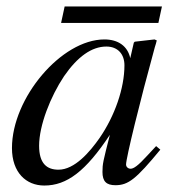

<svg xmlns="http://www.w3.org/2000/svg" viewBox="-20 -563 541 594"><path d="M481 -543H180L169 -492H470ZM463 -111 436 -82C406 -49 393 -41 384 -41C376 -41 370 -47 370 -54C370 -74 412 -246 459 -417C462 -427 463 -429 465 -438L458 -441L397 -434L394 -431L383 -383C375 -420 346 -441 303 -441C170 -441 17 -260 17 -105C17 -29 61 11 117 11C187 11 245 -33 320 -146C299 -64 297 -56 297 -31C297 -2 309 10 337 10C377 10 401 -9 476 -100ZM365 -361C365 -290 335 -204 288 -136C258 -93 211 -38 161 -38C125 -38 101 -57 101 -112C101 -175 136 -264 178 -327C220 -388 264 -419 309 -419C344 -419 365 -396 365 -361Z"/></svg>

Font: STIXGeneral
Style: Italic
Weight: 400
Italic angle: -16.33°
Designer: MicroPress Inc., with final additions and corrections provided by Coen Hoffman, Elsevier (retired)
Version: Version 1.1.0